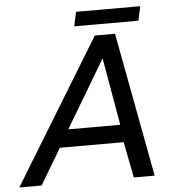

<svg xmlns="http://www.w3.org/2000/svg" viewBox="-61 -874 863 927"><g transform="rotate(-5 370.5 -410.5)"><path d="M342 -821H653L638 -752H327ZM422 -699H520L651 0H550L516 -174H207L103 0H-5ZM507 -259 450 -586 255 -259Z"/></g></svg>

Font: Prompt
Style: Italic
Weight: 400
Italic angle: -12°
Designer: Katatrad Team
Foundry: CadsonDemak
Version: Version 1.001